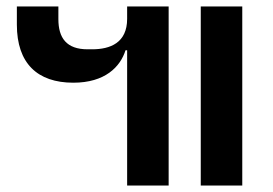

<svg xmlns="http://www.w3.org/2000/svg" viewBox="-20 -572 841 592"><path d="M372 0H500V-552H372V-514C372 -440 320 -420 264 -420H250C185 -420 160 -455 160 -513V-552H32V-496C32 -377 95 -317 206 -317C304 -317 351 -366 367 -417H372ZM599 0H727V-552H599Z"/></svg>

Font: IBM Plex Thai SemiBold
Style: Regular
Weight: 600
Designer: Mike Abbink, Paul van der Laan, Pieter van Rosmalen, Ben Mitchell, Mark Frömberg
Foundry: Bold Monday
Version: Version 1.0